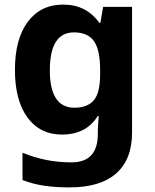

<svg xmlns="http://www.w3.org/2000/svg" viewBox="-20 -576 673 836"><path d="M255 -556Q356 -556 413 -476H417L429 -546H555V1Q555 118 486 179Q417 240 282 240Q224 240 174.5 233Q125 226 78 208V89Q179 131 291 131Q406 131 406 7V-4Q406 -21 407.5 -39Q409 -57 410 -71H406Q378 -28 339 -9Q300 10 251 10Q154 10 99.5 -64.5Q45 -139 45 -272Q45 -406 101 -481Q157 -556 255 -556ZM302 -435Q197 -435 197 -270Q197 -107 304 -107Q361 -107 388.5 -139.5Q416 -172 416 -253V-271Q416 -359 389 -397Q362 -435 302 -435Z"/></svg>

Font: Noto Sans IKEA
Style: Bold
Weight: 600
Designer: Monotype Design Team
Foundry: Monotype Imaging Inc.
Version: Version 2.001